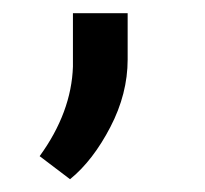

<svg xmlns="http://www.w3.org/2000/svg" viewBox="-20 -127 313 293"><path d="M86.9 146.5C110.4 127.4 130.9 100.6 148.4 66.9C166 33.2 174.8 -1.5 174.8 -36.1V-106.9H91.3V-25.4C89.8 21 72.8 66.9 40.5 111.3Z"/></svg>

Font: Shabnam
Style: Regular
Weight: 400
Foundry: DejaVu fonts team - Redesigned by Saber Rastikerdar - Based on Vazir font
Version: Version 5.0.1